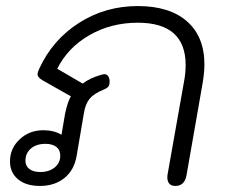

<svg xmlns="http://www.w3.org/2000/svg" viewBox="-20 -604 747 634"><path d="M13 -71Q13 -114 45 -144Q77 -174 123 -174Q158 -174 183 -159L195 -229Q203 -267 214 -286L122 -338Q104 -348 104 -359Q104 -365 110 -378Q154 -473 241 -528.5Q328 -584 435 -584Q540 -584 597.5 -533.5Q655 -483 655 -391Q655 -365 649 -329L596 -26Q590 10 559 10Q544 10 537.5 0.5Q531 -9 533 -26L587 -331Q593 -361 593 -389Q593 -529 435 -529Q347 -529 275.5 -488Q204 -447 169 -377L253 -328Q276 -346 314 -357Q321 -359 325 -359Q333 -359 337.5 -352Q342 -345 342 -335Q342 -324 338 -318.5Q334 -313 322 -308Q290 -295 276 -278Q262 -261 257 -230L233 -89Q225 -42 192.5 -16Q160 10 112 10Q66 10 39.5 -12Q13 -34 13 -71ZM179 -90Q179 -109 166 -119Q153 -129 130 -129Q100 -129 82 -113.5Q64 -98 64 -73Q64 -56 77 -46Q90 -36 113 -36Q142 -36 160.5 -51Q179 -66 179 -90Z"/></svg>

Font: Kodchasan Light
Style: Italic
Weight: 300
Italic angle: -10°
Version: Version 1.000; ttfautohint (v1.6)